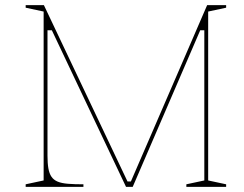

<svg xmlns="http://www.w3.org/2000/svg" viewBox="-20 -728 951 748"><path d="M80 0V-10L150 -25V-683L80 -698V-708H151L481 -12L472 -21H495L486 -12L787 -708H861V-698L791 -683V-25L861 -10V0H706V-10L776 -25V-610H760L497 0H471L182 -610H165V-122Q165 -92 168.5 -72Q172 -52 180.5 -39.5Q189 -27 204.5 -20.5Q220 -14 245 -12Q270 -10 305 -10V0Z"/></svg>

Font: Kalnia Thin
Style: Regular
Weight: 100
Version: Version 1.105